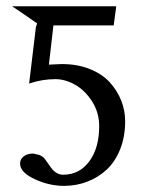

<svg xmlns="http://www.w3.org/2000/svg" viewBox="-20 -589 477 621"><path d="M300.8 -181.2Q300.8 -225.1 277.8 -261Q254.9 -296.9 222.9 -314.9Q190.9 -333 159.2 -333Q116.2 -333 74.2 -318.8L96.2 -502L100.1 -513.2Q87.4 -522.5 59.8 -541.3Q32.2 -560.1 19 -568.8H356L348.1 -509.8V-506.8H152.8Q150.4 -485.4 145.5 -443.4Q140.6 -401.4 138.2 -379.9Q144.5 -380.4 159.2 -380.9Q173.8 -381.3 180.2 -381.8Q230.5 -381.8 270.5 -365.7Q310.5 -349.6 335 -322.8Q359.4 -295.9 372.1 -263.7Q384.8 -231.4 384.8 -196.8Q384.8 -147 368.7 -106.4Q352.5 -65.9 325.2 -40.5Q297.9 -15.1 262.5 -1.5Q227.1 12.2 187 12.2Q138.7 12.2 91.8 -9.8Q44.9 -31.7 44.9 -60.1Q44.9 -73.2 54.9 -81.8Q64.9 -90.3 79.1 -91.8Q88.4 -93.3 98.1 -89.8Q118.2 -87.4 129.9 -67.9Q131.3 -65.9 134.5 -61.5Q137.7 -57.1 139.2 -55.2Q158.2 -23.9 184.1 -23.9Q236.8 -23.9 268.8 -67.1Q300.8 -110.4 300.8 -181.2Z"/></svg>

Font: Common Serif Medium
Style: Regular
Weight: 500
Designer: Philipp H. Poll, Khaled Hosny
Foundry: Stefan Peev, Context Ltd.
Version: Version 1.026